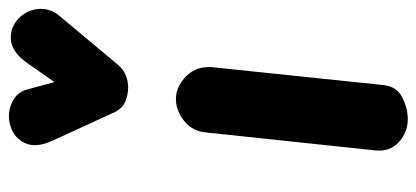

<svg xmlns="http://www.w3.org/2000/svg" viewBox="-282 -690 971 448"><g transform="rotate(-90 204.0 -465.5)"><path d="M150.5 0Q120 0 97 -20.8Q74 -41.5 77.5 -75.5L119.5 -471Q122 -502 146 -521.5Q170 -541 197.5 -541Q227 -541 251.2 -516.5Q275.5 -492 271.5 -454L230 -57Q227 -26 201.5 -13Q176 0 150.5 0ZM225 -652.5Q208 -652.5 191.8 -659Q175.5 -665.5 166 -685.5L100 -829.5Q82.5 -868 94.8 -893.5Q107 -919 134 -927Q161 -935.5 187.2 -924.5Q213.5 -913.5 220 -887L237 -824.5L282.5 -889.5Q307 -923.5 334.8 -926Q362.5 -928.5 384 -909.5Q405 -890 407.5 -862.8Q410 -835.5 392.5 -814L277.5 -676.5Q266.5 -663.5 252.8 -658Q239 -652.5 225 -652.5Z"/></g></svg>

Font: Edu NSW ACT Cursive
Style: Regular
Weight: 400
Designer: Tina and Corey Anderson, Eben Sorkin, Mirko Velimirovic
Foundry: Sorkin Type Co.
Version: Version 2.000